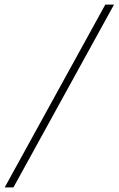

<svg xmlns="http://www.w3.org/2000/svg" viewBox="-48 -816 516 836"><path d="M448.5 -796H410.5L-27.5 0H10.5Z"/></svg>

Font: Beautique Display Thin
Style: Bold
Weight: 500
Italic angle: -12°
Designer: Nhat-Quang Ngo
Version: Version 1.100;Glyphs 3.2.3 (3260)